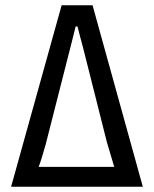

<svg xmlns="http://www.w3.org/2000/svg" viewBox="-20 -706 584 726"><path d="M22 0 213 -686H330L520 0ZM126 -75H412Q407 -92 398.5 -120Q390 -148 384 -169L294 -526Q289 -544 282.5 -569Q276 -594 273 -606H266Q263 -592 256 -565.5Q249 -539 246 -526L153 -161Q145 -132 137.5 -108Q130 -84 126 -75Z"/></svg>

Font: Archivo Condensed
Style: Regular
Weight: 400
Width: 3
Designer: Hector Gatti
Foundry: Omnibus-Type
Version: Version 2.001; ttfautohint (v1.8.3)